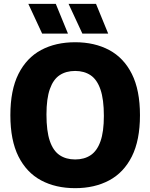

<svg xmlns="http://www.w3.org/2000/svg" viewBox="-20 -970 782 1000"><path d="M371.5 10Q270 10 194.2 -30.5Q118.5 -71 76.2 -155Q34 -239 34 -370Q34 -501 76.2 -585Q118.5 -669 194.2 -709.5Q270 -750 371.5 -750Q472.5 -750 548.5 -709.5Q624.5 -669 666.8 -584.8Q709 -500.5 709 -370Q709 -239.5 666.8 -155.2Q624.5 -71 548.5 -30.5Q472.5 10 371.5 10ZM371.5 -139.5Q419 -139.5 452.2 -161.8Q485.5 -184 503.2 -233.8Q521 -283.5 521 -366.5Q521 -452.5 503.2 -504Q485.5 -555.5 452 -578Q418.5 -600.5 371.5 -600.5Q324 -600.5 290.8 -578.5Q257.5 -556.5 239.8 -506.5Q222 -456.5 222 -373.5Q222 -287 239.5 -235.8Q257 -184.5 290.5 -162Q324 -139.5 371.5 -139.5ZM409 -795 337 -950H480L543.5 -795ZM199.5 -795 127.5 -950H270.5L334 -795Z"/></svg>

Font: Encode Sans SC SemiCondensed ExtraBold
Style: Regular
Weight: 800
Width: 4
Designer: Multiple Designers
Foundry: Impallari Type
Version: Version 3.002